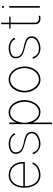

<svg xmlns="http://www.w3.org/2000/svg" viewBox="1086 -1742 849 3060"><g transform="rotate(-90 1510.0 -211.5)"><path d="M429.7 -118.7Q418.5 -91.8 398.7 -72.3Q378.9 -52.7 354.5 -40Q330.1 -27.3 303.2 -21.2Q276.4 -15.1 250.5 -15.1Q216.8 -15.1 190.7 -25.4Q164.6 -35.6 144.8 -53Q125 -70.3 111.3 -93Q97.7 -115.7 89.1 -140.6Q80.6 -165.5 76.9 -191.2Q73.2 -216.8 73.2 -239.7H459V-274.4Q459 -319.8 444.3 -360.4Q429.7 -400.9 402.6 -431.4Q375.5 -461.9 337.2 -479.7Q298.8 -497.6 251.5 -497.6Q201.7 -497.6 163.8 -477.8Q126 -458 100.3 -424.3Q74.7 -390.6 61.8 -345.7Q48.8 -300.8 48.8 -251Q48.8 -218.8 53.7 -187Q58.6 -155.3 68.6 -126.5Q78.6 -97.7 94.7 -72.8Q110.8 -47.9 133.3 -29.5Q155.8 -11.2 185.1 -1Q214.4 9.3 251.5 9.3Q281.7 9.3 313 1.5Q344.2 -6.3 372.1 -21.7Q399.9 -37.1 421.4 -60.1Q442.9 -83 453.1 -113.3ZM73.2 -264.2Q73.2 -297.9 83.3 -334.7Q93.3 -371.6 114.7 -402.3Q136.2 -433.1 170.2 -453.1Q204.1 -473.1 251.5 -473.1Q295.9 -473.1 330.1 -457Q364.3 -440.9 387.5 -412.8Q410.6 -384.8 422.6 -346.4Q434.6 -308.1 434.6 -264.2Z M916.5 -401.4Q912.6 -417 903.3 -429.9Q894 -442.9 881.1 -453.6Q868.2 -464.4 852.5 -472.7Q836.9 -481 820.6 -486.3Q804.2 -491.7 787.6 -494.6Q771 -497.6 755.9 -497.6Q738.3 -497.6 718.8 -495.4Q699.2 -493.2 680.7 -487.8Q662.1 -482.4 645.3 -474.1Q628.4 -465.8 616 -453.6Q603.5 -441.4 595.9 -425Q588.4 -408.7 588.4 -387.7Q588.4 -357.4 597.4 -335.7Q606.4 -314 622.3 -298.3Q638.2 -282.7 658.9 -272.2Q679.7 -261.7 703.4 -254.2Q727.1 -246.6 751.7 -240.7Q776.4 -234.9 800 -228.5Q823.7 -222.2 844.5 -214.6Q865.2 -207 881.1 -195.8Q897 -184.6 906 -168.7Q915 -152.8 915 -130.4Q915 -111.8 907.7 -96.2Q900.4 -80.6 888.2 -67.6Q876 -54.7 859.9 -44.9Q843.8 -35.2 826.4 -28.6Q809.1 -22 791.3 -18.6Q773.4 -15.1 757.8 -15.1Q724.6 -15.1 701.2 -20.3Q677.7 -25.4 660.2 -37.6Q642.6 -49.8 629.6 -69.3Q616.7 -88.9 604 -117.7L581.1 -110.4Q590.3 -82.5 606.7 -60.5Q623 -38.6 644.8 -22.9Q666.5 -7.3 693.1 1Q719.7 9.3 749 9.3Q769 9.3 791 5.4Q813 1.5 834.2 -6.1Q855.5 -13.7 874.8 -25.1Q894 -36.6 908.4 -51.8Q922.9 -66.9 931.4 -86.2Q939.9 -105.5 939.9 -128.4Q939.9 -155.8 930.7 -174.8Q921.4 -193.8 905.8 -207.3Q890.1 -220.7 869.1 -229.2Q848.1 -237.8 824.7 -244.1Q801.3 -250.5 776.4 -255.6Q751.5 -260.7 728 -267.1Q704.6 -273.4 683.6 -282.5Q662.6 -291.5 647 -305.4Q631.3 -319.3 622.1 -339.4Q612.8 -359.4 612.8 -387.7Q612.8 -404.8 619.4 -417.5Q626 -430.2 637 -439.7Q647.9 -449.2 662.1 -455.6Q676.3 -461.9 691.4 -465.8Q706.5 -469.7 721.7 -471.4Q736.8 -473.1 749 -473.1Q771 -473.1 793.5 -469Q815.9 -464.8 835.7 -455.3Q855.5 -445.8 870.6 -430.4Q885.7 -415 893.1 -392.1Z M1087.9 192.4V-113.3Q1103 -76.7 1123.3 -52.7Q1143.6 -28.8 1166.3 -15.1Q1189 -1.5 1212.9 3.9Q1236.8 9.3 1259.3 9.3Q1290 9.3 1315.7 -2.2Q1341.3 -13.7 1362.1 -33.2Q1382.8 -52.7 1398.4 -78.4Q1414.1 -104 1424.3 -132.1Q1434.6 -160.2 1439.9 -189Q1445.3 -217.8 1445.3 -243.7Q1445.3 -272.5 1439.9 -302.2Q1434.6 -332 1423.8 -360.4Q1413.1 -388.7 1396.7 -413.8Q1380.4 -439 1358.6 -457.5Q1336.9 -476.1 1309.6 -487.1Q1282.2 -498 1249.5 -498Q1223.1 -498 1198.5 -489.7Q1173.8 -481.4 1152.8 -465.6Q1131.8 -449.7 1115.2 -427.2Q1098.6 -404.8 1087.9 -377V-488.8H1062V192.4ZM1418.5 -243.7Q1418.5 -219.7 1414.1 -193.6Q1409.7 -167.5 1400.4 -142.1Q1391.1 -116.7 1377.2 -93.5Q1363.3 -70.3 1344.7 -53Q1326.2 -35.6 1302.2 -25.4Q1278.3 -15.1 1249.5 -15.1Q1222.2 -15.1 1199 -25.6Q1175.8 -36.1 1157.5 -54Q1139.2 -71.8 1125.2 -95.2Q1111.3 -118.7 1101.8 -144Q1092.3 -169.4 1087.6 -195.1Q1083 -220.7 1083 -243.7Q1083 -267.6 1087.4 -293.7Q1091.8 -319.8 1100.6 -345.5Q1109.4 -371.1 1123 -394.3Q1136.7 -417.5 1155.3 -435.1Q1173.8 -452.6 1197.3 -463.1Q1220.7 -473.6 1249.5 -473.6Q1278.3 -473.6 1302 -463.1Q1325.7 -452.6 1344.5 -435.1Q1363.3 -417.5 1377.2 -394.5Q1391.1 -371.6 1400.4 -345.9Q1409.7 -320.3 1414.1 -293.9Q1418.5 -267.6 1418.5 -243.7Z M1981 -243.2Q1981 -290 1966.8 -335.7Q1952.6 -381.3 1925.8 -417.2Q1898.9 -453.1 1860.1 -475.3Q1821.3 -497.6 1772.5 -497.6Q1740.2 -497.6 1712.4 -487.3Q1684.6 -477.1 1661.9 -459.2Q1639.2 -441.4 1621.6 -417.2Q1604 -393.1 1592 -364.7Q1580.1 -336.4 1573.7 -305.4Q1567.4 -274.4 1567.4 -243.2Q1567.4 -197.3 1581.8 -152.1Q1596.2 -106.9 1622.8 -71Q1649.4 -35.2 1687.3 -12.9Q1725.1 9.3 1772.5 9.3Q1805.2 9.3 1833.3 -0.7Q1861.3 -10.7 1884.5 -28.3Q1907.7 -45.9 1925.5 -69.8Q1943.4 -93.8 1955.8 -121.8Q1968.3 -149.9 1974.6 -180.9Q1981 -211.9 1981 -243.2ZM1955.6 -243.2Q1955.6 -217.3 1950 -190.2Q1944.3 -163.1 1933.6 -137.7Q1922.9 -112.3 1907 -90.1Q1891.1 -67.9 1870.8 -51.3Q1850.6 -34.7 1825.7 -24.9Q1800.8 -15.1 1772.5 -15.1Q1745.1 -15.1 1721.4 -25.1Q1697.8 -35.2 1677.7 -52.5Q1657.7 -69.8 1642.1 -92.5Q1626.5 -115.2 1615.5 -140.4Q1604.5 -165.5 1598.9 -192.1Q1593.3 -218.8 1593.3 -243.2Q1593.3 -268.6 1598.6 -295.2Q1604 -321.8 1614.5 -347.4Q1625 -373 1640.4 -395.8Q1655.8 -418.5 1675.8 -435.8Q1695.8 -453.1 1720 -463.1Q1744.1 -473.1 1772.5 -473.1Q1817.4 -473.1 1851.6 -452.4Q1885.7 -431.6 1908.9 -398.7Q1932.1 -365.7 1943.8 -324.7Q1955.6 -283.7 1955.6 -243.2Z M2438.5 -401.4Q2434.6 -417 2425.3 -429.9Q2416 -442.9 2403.1 -453.6Q2390.1 -464.4 2374.5 -472.7Q2358.9 -481 2342.5 -486.3Q2326.2 -491.7 2309.6 -494.6Q2293 -497.6 2277.8 -497.6Q2260.3 -497.6 2240.7 -495.4Q2221.2 -493.2 2202.6 -487.8Q2184.1 -482.4 2167.2 -474.1Q2150.4 -465.8 2137.9 -453.6Q2125.5 -441.4 2117.9 -425Q2110.4 -408.7 2110.4 -387.7Q2110.4 -357.4 2119.4 -335.7Q2128.4 -314 2144.3 -298.3Q2160.2 -282.7 2180.9 -272.2Q2201.7 -261.7 2225.3 -254.2Q2249 -246.6 2273.7 -240.7Q2298.3 -234.9 2322 -228.5Q2345.7 -222.2 2366.5 -214.6Q2387.2 -207 2403.1 -195.8Q2418.9 -184.6 2428 -168.7Q2437 -152.8 2437 -130.4Q2437 -111.8 2429.7 -96.2Q2422.4 -80.6 2410.2 -67.6Q2397.9 -54.7 2381.8 -44.9Q2365.7 -35.2 2348.4 -28.6Q2331.1 -22 2313.2 -18.6Q2295.4 -15.1 2279.8 -15.1Q2246.6 -15.1 2223.1 -20.3Q2199.7 -25.4 2182.1 -37.6Q2164.6 -49.8 2151.6 -69.3Q2138.7 -88.9 2126 -117.7L2103 -110.4Q2112.3 -82.5 2128.7 -60.5Q2145 -38.6 2166.7 -22.9Q2188.5 -7.3 2215.1 1Q2241.7 9.3 2271 9.3Q2291 9.3 2313 5.4Q2335 1.5 2356.2 -6.1Q2377.4 -13.7 2396.7 -25.1Q2416 -36.6 2430.4 -51.8Q2444.8 -66.9 2453.4 -86.2Q2461.9 -105.5 2461.9 -128.4Q2461.9 -155.8 2452.6 -174.8Q2443.4 -193.8 2427.7 -207.3Q2412.1 -220.7 2391.1 -229.2Q2370.1 -237.8 2346.7 -244.1Q2323.2 -250.5 2298.3 -255.6Q2273.4 -260.7 2250 -267.1Q2226.6 -273.4 2205.6 -282.5Q2184.6 -291.5 2168.9 -305.4Q2153.3 -319.3 2144 -339.4Q2134.8 -359.4 2134.8 -387.7Q2134.8 -404.8 2141.4 -417.5Q2147.9 -430.2 2158.9 -439.7Q2169.9 -449.2 2184.1 -455.6Q2198.2 -461.9 2213.4 -465.8Q2228.5 -469.7 2243.7 -471.4Q2258.8 -473.1 2271 -473.1Q2293 -473.1 2315.4 -469Q2337.9 -464.8 2357.7 -455.3Q2377.4 -445.8 2392.6 -430.4Q2407.7 -415 2415 -392.1Z M2786.1 -17.6Q2781.7 -17.1 2776.9 -16.6Q2772 -16.1 2767.3 -15.6Q2762.7 -15.1 2757.8 -14.9Q2752.9 -14.6 2748.5 -14.6Q2731.9 -14.6 2719 -18.6Q2706.1 -22.5 2697.3 -30.5Q2688.5 -38.6 2684.1 -51.3Q2679.7 -64 2679.7 -81.5V-466.8H2776.4V-488.3H2679.7V-616.2H2654.3V-488.3H2584V-466.8H2654.3V-74.7Q2654.3 -55.2 2660.4 -39.6Q2666.5 -23.9 2677.7 -13.2Q2689 -2.4 2704.8 3.4Q2720.7 9.3 2739.7 9.3Q2752.9 9.3 2766.1 8.5Q2779.3 7.8 2791.5 4.9Z M2943.4 -488.3H2918V0H2943.4ZM2946.8 -588.9Q2946.8 -592.3 2945.6 -595Q2944.3 -597.7 2942.1 -599.9Q2939.9 -602.1 2937 -603.3Q2934.1 -604.5 2930.7 -604.5Q2927.2 -604.5 2924.1 -603.3Q2920.9 -602.1 2918.5 -599.9Q2916 -597.7 2914.8 -595Q2913.6 -592.3 2913.6 -588.9Q2913.6 -585 2914.8 -581.5Q2916 -578.1 2918.5 -575.9Q2920.9 -573.7 2924.1 -572.5Q2927.2 -571.3 2930.7 -571.3Q2934.1 -571.3 2937 -572.5Q2939.9 -573.7 2942.1 -575.9Q2944.3 -578.1 2945.6 -581.5Q2946.8 -585 2946.8 -588.9Z"/></g></svg>

Font: SaysetthaMai Thin
Style: Regular
Weight: 100
Designer: John M. Durdin
Foundry: Lao Script for Windows
Version: Version 1.101